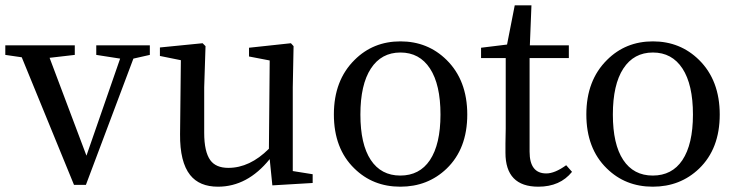

<svg xmlns="http://www.w3.org/2000/svg" viewBox="-22 -690 2783 724"><path d="M257 7 60 -474 -2 -483V-519H260V-483L165 -472L304 -103L431 -469L341 -483V-519H543V-483L481 -469L302 7Z M800 14Q730 14 695 -30Q656 -79 657 -184L660 -463L581 -479V-511L742 -527L753 -516L748 -361V-189Q748 -118 771 -86Q792 -57 839 -57Q920 -57 992 -129L995 -462L917 -477V-510L1075 -527L1085 -516L1082 -361V-45L1157 -33V0L1005 9L995 -90Q911 14 800 14Z M1314 -55Q1237 -130 1237 -258.5Q1237 -387 1315 -464Q1385 -534 1488 -534Q1591 -534 1662 -464Q1740 -387 1740 -258Q1740 -129 1662 -54Q1591 14 1487.5 14Q1384 14 1314 -55ZM1599 -86Q1639 -146 1639 -258Q1639 -371 1599.5 -431.5Q1560 -492 1488 -492Q1416 -492 1376.5 -431.5Q1337 -371 1337 -258Q1337 -146 1376 -87Q1415 -28 1487.5 -28Q1560 -28 1599 -86Z M2008 14Q1884 14 1884 -114Q1884 -126 1884 -149Q1885 -182 1885 -205V-471H1792V-510L1890 -522L1919 -670H1982L1976 -519H2123V-471H1975V-118Q1975 -36 2038 -36Q2070 -36 2113 -67L2135 -42Q2090 14 2008 14Z M2266 -55Q2189 -130 2189 -258.5Q2189 -387 2267 -464Q2337 -534 2440 -534Q2543 -534 2614 -464Q2692 -387 2692 -258Q2692 -129 2614 -54Q2543 14 2439.5 14Q2336 14 2266 -55ZM2551 -86Q2591 -146 2591 -258Q2591 -371 2551.5 -431.5Q2512 -492 2440 -492Q2368 -492 2328.5 -431.5Q2289 -371 2289 -258Q2289 -146 2328 -87Q2367 -28 2439.5 -28Q2512 -28 2551 -86Z"/></svg>

Font: GenRyuMin TW M
Style: Regular
Weight: 500
Version: Version 1.501;PS 1;hotconv 16.6.51;makeotf.lib2.5.65220